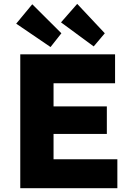

<svg xmlns="http://www.w3.org/2000/svg" viewBox="-20 -984 690 1004"><path d="M86 0V-700H581.7V-548.7H260V-151.3H593.7V0ZM171 -283.7V-427.7H538.7V-283.7ZM470 -741.3 299 -867 383.7 -963.7 528 -810ZM244.3 -738 64.7 -860.3 148.7 -961.7 301 -810Z"/></svg>

Font: Lexend Medium
Style: Regular
Weight: 500
Designer: Bonnie Shaver-Troup, Thomas Jockin
Foundry: Lexend
Version: Version 1.005